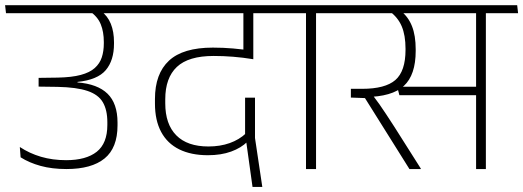

<svg xmlns="http://www.w3.org/2000/svg" viewBox="-40 -648 2006 736"><path d="M-17 -597.5H500L496 -628H-20.5ZM347.5 -605.5H303.5Q334.5 -584 346.2 -555Q358 -526 358 -487V-482Q358 -452 350.2 -428.2Q342.5 -404.5 323.2 -387.2Q304 -370 269.5 -360.8Q235 -351.5 181 -350.5L108 -349.5V-316L181 -315Q253.5 -313.5 295.2 -299.5Q337 -285.5 354.2 -256Q371.5 -226.5 371.5 -179.5V-169Q371.5 -98.5 330.8 -66.2Q290 -34 213.5 -34Q161.5 -34 117.2 -47Q73 -60 36 -84.5L39 -45Q72 -24 115.8 -12Q159.5 0 215 0Q311 0 360.8 -40.5Q410.5 -81 410.5 -167.5V-178Q410.5 -251.5 372.2 -288.8Q334 -326 257 -332V-334Q334 -342 365.5 -379.2Q397 -416.5 397 -480.5V-486Q397 -526.5 384.8 -556.8Q372.5 -587 347.5 -605.5Z M831.5 -597.5H1032L1028 -628H827.5ZM930 -608H893.5V-484L930 -484.5ZM476.5 -597.5H1049L1044.5 -628H473ZM893 -435.5 931 -421.5V-609H893ZM937.5 -273.5H899.5V-119L902.5 -114.5L928 68.5H965.5L937.5 -119ZM759 -86.5Q678 -86.5 635.8 -129.2Q593.5 -172 593.5 -252V-267.5Q593.5 -349.5 638 -391.5Q682.5 -433.5 779 -433.5Q816 -433.5 853.5 -430.5Q891 -427.5 931 -421V-452.5Q891.5 -459 853.5 -462.2Q815.5 -465.5 776 -465.5Q661.5 -465.5 607.8 -415.5Q554 -365.5 554 -268.5V-251Q554 -186.5 577.8 -142.2Q601.5 -98 647 -75.5Q692.5 -53 757 -53Q807.5 -53 846 -67Q884.5 -81 908.5 -105L903 -137Q877 -112.5 840.5 -99.5Q804 -86.5 759 -86.5Z M1171.5 0V-607.5H1133V0ZM1294.5 -597.5 1290.5 -628H1010L1014 -597.5Z M1822.5 -607.5H1785V0H1822.5ZM1722 -597.5H1946L1942.5 -628H1718ZM1895 -597.5 1891 -628H1259L1263 -597.5ZM1482.5 -315.5 1491 -283H1796V-315.5ZM1573 0V-2L1471 -163Q1453 -190.5 1440 -210.5Q1427 -230.5 1414.5 -248.2Q1402 -266 1387 -285.5V-299L1305 -307.5V-274L1359 -272L1529.5 0ZM1497 -605.5H1452.5Q1485 -582 1499.8 -547.5Q1514.5 -513 1514.5 -461V-457Q1514.5 -375 1475.5 -341.2Q1436.5 -307.5 1348 -307.5H1305L1329.5 -276H1360.5Q1463 -277 1508.2 -318.8Q1553.5 -360.5 1553.5 -453V-458.5Q1553.5 -512 1539.2 -547.8Q1525 -583.5 1497 -605.5Z"/></svg>

Font: Anek Devanagari Medium ExtraLight
Style: Regular
Weight: 250
Version: Version 1.003